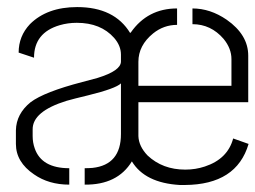

<svg xmlns="http://www.w3.org/2000/svg" viewBox="-20 -528 729 548"><path d="M25.4 -117.2Q25.4 -65.4 77.1 -30.3Q119.1 -1 177.7 -1V-47.9Q98.6 -47.9 79.1 -104.5Q73.2 -121.1 73.2 -139.6V-158.2Q72.3 -210 169.9 -240.2Q190.4 -246.1 231.4 -255.9Q310.5 -275.4 325.2 -290V-145.5Q325.2 -57.6 244.1 -48.8Q233.4 -47.9 221.7 -47.9V-1Q315.4 0 356.4 -67.4Q393.6 -5.9 493.2 0Q501 0 507.8 0Q655.3 -1 689.5 -117.2L645.5 -132.8Q629.9 -74.2 564.5 -52.7Q538.1 -43.9 508.8 -43.9Q444.3 -43.9 401.4 -84Q376 -110.4 375 -139.6V-236.3H688.5V-369.1Q688.5 -428.7 627 -471.7Q580.1 -503.9 529.3 -503.9V-459Q582 -459 618.2 -417Q640.6 -389.6 640.6 -359.4V-283.2H375V-351.6Q375 -398.4 417 -432.6Q447.3 -457 485.4 -457V-503.9Q401.4 -503.9 353.5 -435.5Q351.6 -434.6 351.6 -433.6Q306.6 -507.8 200.2 -507.8Q114.3 -507.8 65.4 -459Q33.2 -424.8 33.2 -377.9L77.1 -363.3Q77.1 -434.6 150.4 -456.1Q173.8 -462.9 199.2 -462.9Q267.6 -462.9 305.7 -419.9Q325.2 -397.5 325.2 -372.1V-352.5Q325.2 -326.2 258.8 -305.7Q245.1 -301.8 214.8 -293.9Q106.4 -265.6 67.4 -236.3Q26.4 -203.1 25.4 -156.2Z"/></svg>

Font: Post No Bills Colombo
Style: Regular
Weight: 500
Designer: Kosala Senevirathne, Siva Puranthara, Lasantha Premarathna, Tharique Azeez
Foundry: Mooniak
Version: Version 1.220 ; ttfautohint (v1.5)